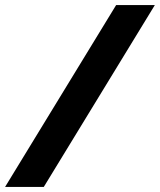

<svg xmlns="http://www.w3.org/2000/svg" viewBox="-38 -734 628 754"><path d="M418 -714H570L134 0H-18Z"/></svg>

Font: Prompt SemiBold
Style: Italic
Weight: 600
Italic angle: -12°
Designer: Katatrad Team
Foundry: CadsonDemak
Version: Version 1.001